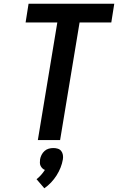

<svg xmlns="http://www.w3.org/2000/svg" viewBox="-20 -755 640 1035"><path d="M184 0 289 -634H118L134 -735H596L580 -634H409L304 0ZM219 260 177 211Q190 201 201.5 188Q213 175 222 161Q214 158 208 152Q202 146 198.5 138.5Q195 131 195 122Q195 113 196 104Q198 92 204 80Q210 68 220 59Q230 50 242.5 46.5Q255 43 268 43Q280 43 291.5 46.5Q303 50 310 59Q317 68 319 80Q321 92 319 104Q315 127 306.5 148.5Q298 170 285 190.5Q272 211 255.5 228.5Q239 246 219 260Z"/></svg>

Font: Iosevka Curly Extended Oblique
Style: Bold
Weight: 700
Width: 7
Italic angle: -9°
Monospace: yes
Designer: Belleve Invis
Foundry: Belleve Invis
Version: Version 11.1.0; ttfautohint (v1.8.3)